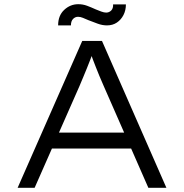

<svg xmlns="http://www.w3.org/2000/svg" viewBox="-20 -895 877 915"><path d="M64 0 372 -700H466L773 0H687L473 -488Q462 -512 453.5 -533.5Q445 -555 437 -574.5Q429 -594 421.5 -614.5Q414 -635 406 -658H428Q418 -631 410 -610Q402 -589 394 -569.5Q386 -550 377.5 -529.5Q369 -509 358 -483L145 0ZM193 -187 223 -263H609L631 -187ZM490 -774Q468 -774 446 -782Q424 -790 401 -799Q387 -805 375 -810Q363 -815 352 -815Q338 -815 328 -804.5Q318 -794 318 -774H257Q257 -821 286 -848Q315 -875 353 -875Q375 -875 395 -867.5Q415 -860 437 -850Q449 -845 462.5 -840Q476 -835 486 -835Q500 -835 510 -845Q520 -855 519 -874H580Q580 -846 568.5 -823.5Q557 -801 537 -787.5Q517 -774 490 -774Z"/></svg>

Font: Lexend Giga Light
Style: Regular
Weight: 300
Version: Version 1.007